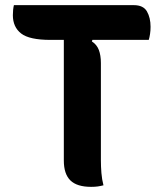

<svg xmlns="http://www.w3.org/2000/svg" viewBox="-20 -720 640 746"><path d="M382 0Q370 3 359.5 4.5Q349 6 334 6Q279 6 253.5 -19Q228 -44 228 -96V-565H176Q94 -565 62 -590Q30 -615 30 -661Q30 -683 34 -700H500Q537 -700 551 -675.5Q565 -651 565 -616Q565 -601 563 -588Q561 -575 558 -565H339L337 -559Q356 -547 364 -526Q372 -505 372 -475V-97Q372 -73 374 -48Q376 -23 382 0Z"/></svg>

Font: Recursive Mn Csl St
Style: Bold
Weight: 700
Monospace: yes
Version: Version 1.079;hotconv 1.0.112;makeotfexe 2.5.65598; ttfautoh